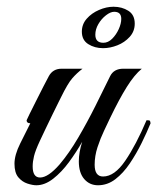

<svg xmlns="http://www.w3.org/2000/svg" viewBox="-20 -550 467 570"><path d="M88 0Q77 0 61.5 -5Q46 -10 34.5 -23.5Q23 -37 23 -64Q23 -90 40 -124Q57 -158 70 -184Q59 -184 59 -193Q60 -196 68 -212Q76 -228 87 -250Q98 -272 108.5 -292.5Q119 -313 125 -324Q137 -346 163 -346H225Q208 -333 194.5 -317.5Q181 -302 161 -261Q161 -261 154 -247Q147 -233 136.5 -211.5Q126 -190 115.5 -168Q105 -146 98 -131Q85 -103 81 -86.5Q77 -70 77 -56Q77 -23 99 -23Q123 -23 157 -62Q185 -95 212 -141Q239 -187 263.5 -236Q288 -285 307 -324Q318 -346 346 -346H401Q379 -328 356.5 -292Q334 -256 307 -200Q300 -185 289 -162Q278 -139 269.5 -113Q261 -87 261 -61Q261 -26 286 -26Q320 -26 352 -73Q384 -120 415 -193Q423 -193 424.5 -192Q426 -191 427 -184Q416 -157 400.5 -125.5Q385 -94 365.5 -65Q346 -36 322.5 -18Q299 0 271 0Q246 0 230 -18.5Q214 -37 214 -71Q214 -98 224 -129Q207 -99 185 -69Q163 -39 138 -19.5Q113 0 88 0ZM286 -407Q261 -407 242 -419Q223 -431 223 -456Q223 -478 237.5 -494.5Q252 -511 274 -520.5Q296 -530 317 -530Q342 -530 361 -518Q380 -506 380 -480Q380 -457 365 -440.5Q350 -424 328.5 -415.5Q307 -407 286 -407ZM287 -423Q301 -423 313 -435Q325 -447 332.5 -463.5Q340 -480 340 -494Q340 -515 319 -515Q308 -515 294.5 -504.5Q281 -494 272 -478.5Q263 -463 263 -447Q263 -423 287 -423Z"/></svg>

Font: Great Vibes
Style: Regular
Weight: 400
Designer: Robert E. Leuschke, Viktoriya Grabowska, Viviana Monsalve, Eben Sorkin
Foundry: Robert E. Leuschke
Version: Version 1.103; ttfautohint (v1.8.4.7-5d5b)